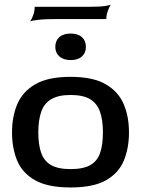

<svg xmlns="http://www.w3.org/2000/svg" viewBox="-20 -817 623 847"><path d="M291 10Q191 10 134.5 -22Q78 -54 55.5 -109Q33 -164 33 -233Q33 -303 56.5 -358Q80 -413 136 -445.5Q192 -478 291 -478Q390 -478 446 -445.5Q502 -413 525.5 -358Q549 -303 549 -233Q549 -164 526.5 -109Q504 -54 448 -22Q392 10 291 10ZM291 -71Q347 -71 378 -88.5Q409 -106 421.5 -142Q434 -178 434 -233Q434 -288 421 -324.5Q408 -361 377.5 -379.5Q347 -398 291 -398Q237 -398 205.5 -379Q174 -360 161.5 -323Q149 -286 149 -232Q149 -179 161.5 -143Q174 -107 205 -89Q236 -71 291 -71ZM292 -552Q260 -552 242 -568Q224 -584 224 -610Q224 -637 241.5 -653Q259 -669 292 -669Q324 -669 341.5 -653Q359 -637 359 -610Q359 -584 341.5 -568Q324 -552 292 -552ZM113 -723Q120 -732 126.5 -750Q133 -768 133 -787H369Q420 -787 443.5 -790.5Q467 -794 469 -797Q462 -787 455.5 -768.5Q449 -750 449 -733H233Q178 -733 149 -729.5Q120 -726 113 -723Z"/></svg>

Font: Red Rose Medium
Style: Regular
Weight: 500
Designer: Jaikishan Patel
Version: Version 2.000